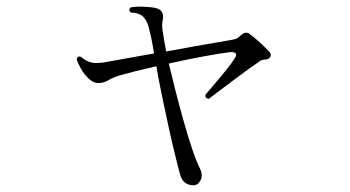

<svg xmlns="http://www.w3.org/2000/svg" viewBox="-20 -539 1040 571"><path d="M555 12Q542 12 531.5 5Q521 -2 516 -19Q511 -36 505 -61Q495 -100 483.5 -152Q472 -204 461.5 -255Q451 -306 445 -342Q375 -326 337 -315Q314 -308 301.5 -300Q289 -292 272 -292Q258 -292 244 -305Q230 -318 220.5 -335Q211 -352 208 -362Q210 -374 221 -370Q235 -357 252.5 -353Q270 -349 304 -356Q326 -360 362 -366.5Q398 -373 438 -380Q434 -407 429.5 -427.5Q425 -448 422 -459Q417 -478 405.5 -489.5Q394 -501 368 -502Q361 -511 369 -517Q383 -520 407 -519Q431 -518 444 -515Q470 -508 464 -479Q461 -466 463 -451.5Q465 -437 469 -414Q470 -408 471.5 -401Q473 -394 474 -386Q533 -397 585.5 -406Q638 -415 661 -419Q673 -421 680 -423Q687 -425 694 -432Q709 -447 721 -439Q735 -429 752.5 -413Q770 -397 780 -386Q789 -377 783 -369Q780 -363 770 -362Q761 -362 754 -358Q742 -350 719 -333.5Q696 -317 671 -298Q646 -279 626.5 -264.5Q607 -250 601 -245Q589 -247 591 -257Q599 -267 617.5 -288.5Q636 -310 654 -332.5Q672 -355 679 -367Q690 -385 665 -384Q638 -381 586.5 -371.5Q535 -362 482 -350Q491 -312 502.5 -267Q514 -222 526.5 -177.5Q539 -133 551.5 -96Q564 -59 575 -37Q584 -18 576.5 -3Q569 12 555 12Z"/></svg>

Font: Zen Old Mincho
Style: Regular
Weight: 400
Designer: Yoshimichi Ohira
Foundry: Positype
Version: Version 1.001